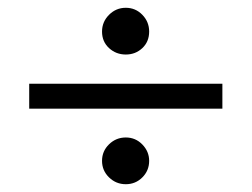

<svg xmlns="http://www.w3.org/2000/svg" viewBox="-20 -495 646 493"><path d="M55 -216V-280H551V-216ZM303 -22Q278 -22 260 -39.5Q242 -57 242 -82Q242 -107 260 -124.5Q278 -142 303 -142Q328 -142 345.5 -124Q363 -106 363 -82Q363 -57 345.5 -39.5Q328 -22 303 -22ZM303 -355Q278 -355 260 -371.5Q242 -388 242 -414Q242 -439 260 -457Q278 -475 303 -475Q328 -475 345.5 -457Q363 -439 363 -414Q363 -388 345.5 -371.5Q328 -355 303 -355Z"/></svg>

Font: Atkinson Hyperlegible Next Light
Style: Regular
Weight: 300
Designer: Elliott Scott, Megan Eiswerth, Linus Boman, Theodore Petrosky, Letters from Sweden
Foundry: Applied Design Works, Letters from Sweden
Version: Version 2.001